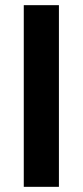

<svg xmlns="http://www.w3.org/2000/svg" viewBox="-20 -723 320 743"><path d="M72 0H208V-703H72Z"/></svg>

Font: MV Cash SemiBold
Style: Regular
Weight: 600
Designer: Rodrigo Fuenzalida
Foundry: fragTYPE
Version: Version 1.100;Glyphs 3.1.2 (3151)